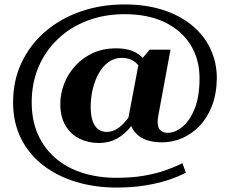

<svg xmlns="http://www.w3.org/2000/svg" viewBox="-20 -693 1037 866"><path d="M506 109Q573 109 626.5 100Q680 91 723.5 76Q767 61 803 43L818 86Q784 104 736.5 119.5Q689 135 631 144Q573 153 506 153Q406 153 320.5 126.5Q235 100 172 50.5Q109 1 74 -70Q39 -141 39 -231Q39 -330 77.5 -411Q116 -492 184 -550.5Q252 -609 343.5 -641Q435 -673 542 -673Q637 -673 714 -648.5Q791 -624 845.5 -579Q900 -534 929 -473Q958 -412 958 -340Q957 -270 936.5 -216.5Q916 -163 881 -126Q846 -89 802 -70Q758 -51 711 -51Q679 -51 654 -57.5Q629 -64 611 -76.5Q593 -89 582 -105.5Q571 -122 568 -141L555 -140L607 -414L613 -419L655 -469H749L694 -171Q689 -144 692.5 -127Q696 -110 707.5 -102Q719 -94 736 -94Q770 -94 803 -121Q836 -148 858 -202.5Q880 -257 880 -340Q880 -424 840.5 -489Q801 -554 725.5 -591.5Q650 -629 542 -629Q451 -629 374.5 -600Q298 -571 241.5 -517.5Q185 -464 154 -391.5Q123 -319 123 -231Q123 -150 151 -87Q179 -24 230 20Q281 64 351.5 86.5Q422 109 506 109ZM426 -48Q378 -48 338.5 -67.5Q299 -87 275.5 -126.5Q252 -166 252 -224Q252 -270 269 -314.5Q286 -359 319 -395.5Q352 -432 398.5 -453.5Q445 -475 505 -475Q547 -475 577.5 -463Q608 -451 629.5 -426Q651 -401 666 -362L631 -350Q620 -378 605.5 -396.5Q591 -415 572 -423.5Q553 -432 529 -432Q497 -432 471 -414Q445 -396 427 -365Q409 -334 399 -294Q389 -254 389 -211Q389 -174 397.5 -148.5Q406 -123 422.5 -110.5Q439 -98 461 -98Q486 -98 509 -112.5Q532 -127 555.5 -157.5Q579 -188 603 -236L629 -218Q602 -163 572.5 -125Q543 -87 507 -67.5Q471 -48 426 -48Z"/></svg>

Font: Roboto Serif 120pt Expanded SemiBold
Style: Regular
Weight: 600
Width: 7
Designer: Greg Gazdowicz
Foundry: Commercial Type
Version: Version 1.008